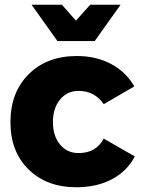

<svg xmlns="http://www.w3.org/2000/svg" viewBox="-20 -783 602 809"><path d="M379 -610H222L113 -763H241L300 -696L360 -763H488ZM417 -199 548 -124Q516 -62 452 -28Q388 6 302 6Q177 6 100.5 -69Q24 -144 24 -268Q24 -394 101 -470.5Q178 -547 304 -547Q385 -547 448 -513.5Q511 -480 546 -419L417 -344Q379 -400 311 -400Q263 -400 233 -363.5Q203 -327 203 -269Q203 -210 233 -174Q263 -138 311 -138Q385 -138 417 -199Z"/></svg>

Font: Montserrat arm
Style: Bold
Weight: 700
Designer: Julieta Ulanovsky
Foundry: Julieta Ulanovsky
Version: Version 6.000;PS 006.000;hotconv 1.0.88;makeotf.lib2.5.64775